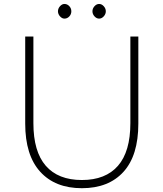

<svg xmlns="http://www.w3.org/2000/svg" viewBox="-20 -966 843 990"><path d="M278.9 -907.8Q278.9 -922.2 289.4 -933.9Q300 -945.6 312.2 -945.6Q326.7 -945.6 337.2 -934.4Q347.8 -923.3 347.8 -907.8Q347.8 -892.2 337.2 -881.1Q326.7 -870 312.2 -870Q300 -870 289.4 -881.7Q278.9 -893.3 278.9 -907.8ZM456.7 -907.8Q456.7 -922.2 467.2 -933.9Q477.8 -945.6 491.1 -945.6Q504.4 -945.6 515 -933.9Q525.6 -922.2 525.6 -907.8Q525.6 -893.3 515 -881.7Q504.4 -870 491.1 -870Q477.8 -870 467.2 -881.7Q456.7 -893.3 456.7 -907.8ZM110 -328.9V-777.8H152.2V-331.1Q152.2 -184.4 216.1 -111.1Q280 -37.8 402.2 -37.8Q524.4 -37.8 588.3 -111.1Q652.2 -184.4 652.2 -331.1V-777.8H693.3V-328.9Q693.3 -164.4 616.7 -80Q540 4.4 402.2 4.4Q264.4 4.4 187.2 -80.6Q110 -165.6 110 -328.9Z"/></svg>

Font: Paperlogy 2 ExtraLight
Style: Regular
Weight: 250
Designer: redesigned by Lee Juim, glyphs from Gmarket Sans & Montserrat
Foundry: PT&
Version: Version 1.001